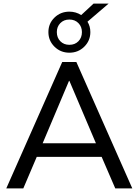

<svg xmlns="http://www.w3.org/2000/svg" viewBox="-20 -1051 773 1071"><path d="M15 0 327 -705H406L718 0H623L547 -176H185L110 0ZM365 -600 218 -252H515L367 -600ZM367 -757Q318 -757 284 -790.5Q250 -824 250 -872Q250 -920 284 -953Q318 -986 367 -986Q403 -986 433 -967L502 -1031H586L468 -930Q484 -904 484 -872Q484 -824 450 -790.5Q416 -757 367 -757ZM367 -801Q398 -801 417.5 -821Q437 -841 437 -872Q437 -902 417.5 -922Q398 -942 367 -942Q336 -942 316.5 -922Q297 -902 297 -872Q297 -841 316.5 -821Q336 -801 367 -801Z"/></svg>

Font: Nunito Sans Medium
Style: Regular
Weight: 500
Designer: Vernon Adams
Foundry: Vernon Adams
Version: Version 3.101; ttfautohint (v1.8.4.7-5d5b);gftools[0.9.27]